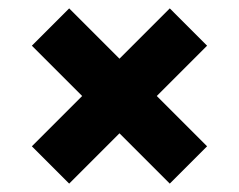

<svg xmlns="http://www.w3.org/2000/svg" viewBox="-20 -541 570 458"><path d="M56 -192 385 -521 474 -432 145 -103ZM385 -103 56 -432 145 -521 474 -192Z"/></svg>

Font: Changa
Style: Bold
Weight: 700
Designer: Eduardo Rodriguez Tunni
Foundry: Eduardo Rodriguez Tunni
Version: Version 3.002; ttfautohint (v1.8.2)